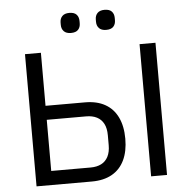

<svg xmlns="http://www.w3.org/2000/svg" viewBox="-59 -952 993 1010"><g transform="rotate(-5 437.5 -447.0)"><path d="M93 0V-698H177V-418H385Q448 -418 491.5 -393.5Q535 -369 557.5 -322Q580 -275 580 -209Q580 -143 557.5 -96Q535 -49 491.5 -24.5Q448 0 385 0ZM177 -74H385Q418 -74 441.5 -86Q465 -98 477.5 -122.5Q490 -147 490 -183V-235Q490 -272 477.5 -296Q465 -320 441.5 -332Q418 -344 385 -344H177ZM698 0V-698H782V0ZM344 -788Q319 -788 306.5 -801Q294 -814 294 -835V-847Q294 -868 306.5 -881Q319 -894 344 -894Q370 -894 382 -881Q394 -868 394 -847V-835Q394 -814 382 -801Q370 -788 344 -788ZM530 -788Q505 -788 492.5 -801Q480 -814 480 -835V-847Q480 -868 492.5 -881Q505 -894 530 -894Q556 -894 568 -881Q580 -868 580 -847V-835Q580 -814 568 -801Q556 -788 530 -788Z"/></g></svg>

Font: IBM Plex Sans
Style: Regular
Weight: 400
Designer: Mike Abbink, Paul van der Laan, Pieter van Rosmalen
Foundry: Bold Monday
Version: Version 3.201